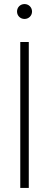

<svg xmlns="http://www.w3.org/2000/svg" viewBox="-20 -927 242 947"><path d="M101 -833.5C121.5 -833.5 138 -849.5 138 -870C138 -891 121.5 -907 101 -907C80 -907 64 -891 64 -870C64 -849.5 80 -833.5 101 -833.5ZM80 0H122V-720H80Z"/></svg>

Font: Hauora ExtraLight
Style: Regular
Weight: 200
Designer: Mikhail Sharanda
Foundry: WCYS & Co.
Version: Version 1.010